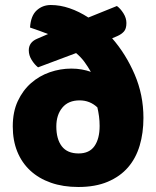

<svg xmlns="http://www.w3.org/2000/svg" viewBox="-20 -731 625 767"><path d="M428 -578Q483 -515 518 -433.5Q553 -352 553 -260Q553 -200 538 -149.5Q523 -99 491.5 -62.5Q460 -26 410.5 -5Q361 16 293 16Q232 16 183.5 -1Q135 -18 101 -49.5Q67 -81 49 -125.5Q31 -170 31 -226Q31 -284 51 -327Q71 -370 104 -399Q137 -428 179 -442.5Q221 -457 265 -457Q287 -457 306.5 -453.5Q326 -450 343 -444Q331 -465 317.5 -483.5Q304 -502 284 -519L132 -462Q118 -473 106.5 -491.5Q95 -510 95 -530Q95 -562 128 -576L172 -595Q155 -602 137.5 -608Q120 -614 100 -621Q103 -668 126.5 -689.5Q150 -711 183 -711Q220 -711 258 -698Q296 -685 333 -661L447 -707Q461 -697 473 -678Q485 -659 485 -639Q485 -616 475 -605Q465 -594 449 -587ZM378 -228Q378 -248 375.5 -266.5Q373 -285 369 -302Q339 -330 298 -330Q253 -330 229 -301Q205 -272 205 -226Q205 -175 227 -146.5Q249 -118 294 -118Q337 -118 357.5 -147.5Q378 -177 378 -228Z"/></svg>

Font: Baloo Bhai 2 ExtraBold
Style: Regular
Weight: 800
Designer: Supriya Tembe, Noopur Datye and Ek Type
Foundry: Ek Type
Version: Version 1.640;PS 1.000;hotconv 16.6.51;makeotf.lib2.5.65220;